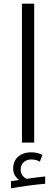

<svg xmlns="http://www.w3.org/2000/svg" viewBox="-20 -780 307 1050"><path d="M100 -760V0H167V-760ZM40 211V250C87 241 190 227 227 225V185C210 186 143 195 126 198C106 189 93 171 93 148C93 111 120 92 151 92C170 92 187 97 198 104L212 67C195 58 175 53 151 53C90 53 52 88 52 142C52 169 65 191 85 204Z"/></svg>

Font: Noto Kufi Arabic Light
Style: Regular
Weight: 300
Designer: Monotype Design Team, David Williams, Khaled Hosny
Foundry: Google LLC
Version: Version 2.109